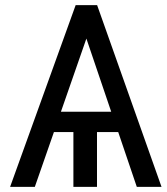

<svg xmlns="http://www.w3.org/2000/svg" viewBox="-20 -731 652 751"><path d="M19.5 0 275.9 -710.9H359.9L611.8 0H515.1L442.4 -214.4H359.4V0H267.1V-214.4H190.9L116.2 0ZM218.3 -293.9H415L317.9 -580.1Z"/></svg>

Font: LXGW WenKai GB Screen
Style: Regular
Weight: 400
Designer: LXGW / Fontworks Inc.
Foundry: LXGW / Fontworks Inc.
Version: Version 1.321;February 19, 2024;FontCreator 14.0.0.2901 64-b